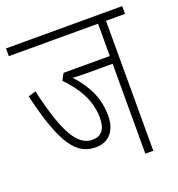

<svg xmlns="http://www.w3.org/2000/svg" viewBox="-116 -719 757 815"><g transform="rotate(-20 262.5 -311.0)"><path d="M439 -587H525V-622H0V-587H403V-441H194L178 -411C231 -356 274 -291 274 -209C274 -157 253 -132 213 -132C146 -132 101 -208 55 -408L21 -398C77 -157 133 -97 217 -97C267 -97 310 -130 310 -206C310 -288 276 -351 223 -408C239 -407 257 -406 275 -406H403V0H439Z"/></g></svg>

Font: Noto Sans ExtraCondensed ExtraLight
Style: Regular
Weight: 200
Width: 2
Designer: Monotype Design Team
Foundry: Monotype Imaging Inc.
Version: Version 2.013